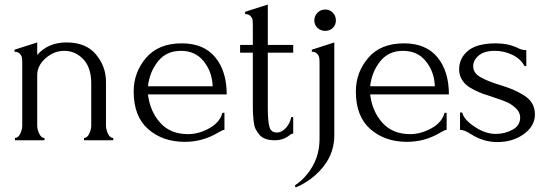

<svg xmlns="http://www.w3.org/2000/svg" viewBox="-20 -618 2418 846"><path d="M447 -258V-65Q447 -47 456 -28.5Q465 -10 479 -10V0H350V-10Q364 -10 373 -28.5Q382 -47 382 -65V-251Q382 -320 347 -357Q312 -394 263 -394Q218 -394 181 -361.5Q144 -329 144 -287V-65Q144 -47 153 -28.5Q162 -10 176 -10V0H46V-10Q60 -10 69 -28.5Q78 -47 78 -65V-341Q78 -355 76.5 -364Q75 -373 67 -381.5Q59 -390 44 -390V-399L144 -431V-376Q192 -431 273 -431Q359 -431 403 -378Q447 -325 447 -258Z M979 -202H632Q641 -127 686 -77Q731 -27 808 -27Q856 -27 902.5 -53Q949 -79 960 -121H969V-46Q961 -46 938 -32Q872 7 794 7Q697 7 633 -49Q569 -105 569 -215Q569 -299 623.5 -363Q678 -427 781 -427Q878 -427 928.5 -365.5Q979 -304 979 -202ZM632 -238H917Q915 -301 878 -347.5Q841 -394 777 -394Q713 -394 676 -347.5Q639 -301 632 -238Z M1272 -386H1160V-145Q1160 -85 1167 -59.5Q1174 -34 1200 -34Q1221 -34 1239.5 -54Q1258 -74 1263 -102H1272V-29Q1263 -29 1257 -23Q1229 0 1191 0Q1168 0 1150.5 -6Q1133 -12 1122.5 -25Q1112 -38 1106 -50Q1100 -62 1097.5 -84.5Q1095 -107 1094.5 -120Q1094 -133 1094 -159V-386H1038V-420H1094V-509Q1094 -524 1092.5 -532Q1091 -540 1083 -548Q1075 -556 1060 -556V-566L1160 -598V-420H1272Z M1354 -399 1453 -431V-21Q1453 80 1368 155Q1330 188 1283 208L1279 199Q1310 179 1333 150Q1388 83 1388 -6V-341Q1388 -355 1386.5 -364Q1385 -373 1377 -381.5Q1369 -390 1354 -390ZM1379 -495Q1365 -508 1365 -528Q1365 -548 1379 -562Q1393 -576 1413 -576Q1433 -576 1446.5 -562Q1460 -548 1460 -528Q1460 -508 1446.5 -495Q1433 -482 1413 -482Q1393 -482 1379 -495Z M1958 -202H1611Q1620 -127 1665 -77Q1710 -27 1787 -27Q1835 -27 1881.5 -53Q1928 -79 1939 -121H1948V-46Q1940 -46 1917 -32Q1851 7 1773 7Q1676 7 1612 -49Q1548 -105 1548 -215Q1548 -299 1602.5 -363Q1657 -427 1760 -427Q1857 -427 1907.5 -365.5Q1958 -304 1958 -202ZM1611 -238H1896Q1894 -301 1857 -347.5Q1820 -394 1756 -394Q1692 -394 1655 -347.5Q1618 -301 1611 -238Z M2337 -114Q2337 -63 2288.5 -27.5Q2240 8 2171 8Q2110 8 2055 -27Q2026 -46 2007 -46V-122H2017Q2023 -92 2070.5 -60Q2118 -28 2164 -28Q2205 -28 2238.5 -46.5Q2272 -65 2272 -100Q2272 -124 2251.5 -142.5Q2231 -161 2210 -169.5Q2189 -178 2150 -191Q2124 -199 2107.5 -205Q2091 -211 2069 -222Q2047 -233 2034 -244.5Q2021 -256 2012 -273.5Q2003 -291 2003 -312Q2003 -362 2042.5 -394.5Q2082 -427 2165 -427Q2219 -427 2261 -407Q2278 -397 2299 -397V-327H2291Q2274 -359 2237.5 -376.5Q2201 -394 2160 -394Q2114 -394 2089.5 -373.5Q2065 -353 2065 -326Q2065 -297 2095.5 -279Q2126 -261 2181 -244Q2217 -233 2238.5 -224Q2260 -215 2286 -199.5Q2312 -184 2324.5 -162.5Q2337 -141 2337 -114Z"/></svg>

Font: Forum
Style: Regular
Weight: 400
Designer: Denis Masharov
Foundry: Denis Masharov
Version: Version 1.000